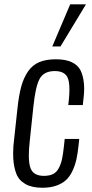

<svg xmlns="http://www.w3.org/2000/svg" viewBox="-20 -862 429 891"><path d="M222.7 -646.5 305.7 -841.8H378.9L260.7 -646.5ZM176.8 9.3Q127.9 9.3 97.7 -8.1Q67.4 -25.4 55.7 -55.9Q43.9 -86.4 41.5 -127.9Q41 -139.2 41 -150.9Q41 -183.1 45.9 -219.2L60.5 -354Q66.9 -417 78.1 -458.7Q89.4 -500.5 109.9 -530.3Q130.4 -560.1 161.9 -573.5Q193.4 -586.9 239.3 -586.9Q284.2 -586.9 312.7 -573.5Q341.3 -560.1 353.5 -535.9Q365.7 -511.7 369.1 -477.5Q370.6 -464.4 370.6 -450.2Q370.6 -427.2 367.2 -401.9L364.3 -374.5H296.9L299.8 -401.9Q302.2 -426.8 302.2 -446.3Q302.2 -485.8 292.5 -504.4Q277.8 -532.2 234.4 -532.2Q184.1 -532.2 164.3 -496.8Q144.5 -461.4 134.8 -366.2L117.7 -204.1Q113.8 -168 113.8 -141.1Q113.8 -101.1 122.1 -80.6Q135.7 -45.9 183.6 -45.9Q209 -45.9 225.6 -54Q242.2 -62 252.4 -81.1Q262.7 -100.1 267.8 -123.5Q272.9 -147 276.9 -185.5L280.3 -217.3H347.7L344.7 -189Q340.8 -150.9 334.7 -123Q328.6 -95.2 316.4 -69.1Q304.2 -43 286.6 -26.6Q269 -10.3 241.2 -0.5Q213.4 9.3 176.8 9.3Z"/></svg>

Font: Oswald
Style: Light
Weight: 300
Designer: Vernon Adams
Foundry: Vernon Adams
Version: 3.0; ttfautohint (v0.95.6-bc232) -l 8 -r 50 -G 200 -x 0 -w "